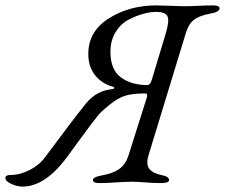

<svg xmlns="http://www.w3.org/2000/svg" viewBox="-20 -673 833 711"><path d="M559 -653Q578 -653 612 -651.5Q646 -650 667 -650Q686 -650 714.5 -651.5Q743 -653 769 -653Q793 -653 793 -642Q793 -628 756 -622Q718 -615 698 -599.5Q678 -584 668 -550L530 -98Q520 -64 533 -47.5Q546 -31 581 -24Q606 -19 606 -6Q606 5 576 5Q550 5 519 2.5Q488 0 468 0Q445 0 409 2.5Q373 5 348 5Q324 5 324 -6Q324 -18 360 -24Q399 -31 422 -47.5Q445 -64 456 -98L524 -313Q528 -327 518 -327Q466 -327 439 -317Q416 -309 387.5 -286.5Q359 -264 345 -248Q328 -228 276.5 -157.5Q225 -87 222 -83Q144 18 63 18Q44 18 22 8Q0 -2 0 -14Q0 -25 18 -25Q54 -25 90 -43.5Q126 -62 147 -91Q244 -222 300 -292Q339 -338 396 -343Q402 -344 403 -347Q404 -350 398 -352Q357 -363 332 -394.5Q307 -426 307 -473Q307 -557 383 -605Q459 -653 559 -653ZM526 -358Q536 -358 542 -377L594 -550Q608 -597 600 -613Q592 -629 558 -629Q537 -629 511 -622Q485 -615 456 -600Q427 -585 408 -554Q389 -523 389 -481Q389 -415 427.5 -386.5Q466 -358 526 -358Z"/></svg>

Font: EB Garamond 12
Style: Italic
Weight: 400
Italic angle: -17°
Version: Version 0.016; ttfautohint (v1.8.4)